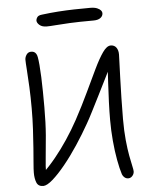

<svg xmlns="http://www.w3.org/2000/svg" viewBox="-61 -977 826 1041"><g transform="rotate(-5 351.5 -456.0)"><path d="M132 14Q105 14 96 -8Q87 -30 87 -62Q87 -80 90 -114.5Q93 -149 96.5 -196Q100 -243 103 -297.5Q106 -352 106 -411Q106 -472 103.5 -526.5Q101 -581 98 -621Q95 -661 95 -676Q95 -690 104 -703.5Q113 -717 130 -717Q139 -717 145.5 -713.5Q152 -710 156.5 -703Q161 -696 163 -685Q166 -670 168.5 -641Q171 -612 172.5 -575Q174 -538 174.5 -495.5Q175 -453 175 -411Q175 -326 169.5 -258Q164 -190 158.5 -139.5Q153 -89 153 -53L134 -52Q172 -88 207.5 -131.5Q243 -175 276 -224.5Q309 -274 338 -327Q378 -401 410.5 -470Q443 -539 469.5 -594Q496 -649 518.5 -681Q541 -713 562 -713Q582 -713 592.5 -698.5Q603 -684 603 -661Q603 -651 601.5 -616.5Q600 -582 598.5 -532Q597 -482 595.5 -424.5Q594 -367 594 -310Q594 -244 599 -194Q604 -144 610.5 -109Q617 -74 622 -52.5Q627 -31 627 -22Q627 -13 622.5 -5Q618 3 611 8Q604 13 595 13Q584 13 575 6Q566 -1 562 -12Q552 -43 543 -91.5Q534 -140 529 -197Q524 -254 524 -310Q524 -355 526 -408.5Q528 -462 531 -512.5Q534 -563 536 -599.5Q538 -636 539 -646L567 -637Q564 -631 549.5 -602.5Q535 -574 515 -533.5Q495 -493 472.5 -448.5Q450 -404 430 -364.5Q410 -325 396 -301Q365 -246 328 -190Q291 -134 253.5 -88Q216 -42 184 -14Q152 14 132 14ZM226 -846Q201 -846 187 -858Q173 -870 173 -883Q173 -891 179.5 -900.5Q186 -910 205 -912Q252 -918 295.5 -921Q339 -924 382 -925Q425 -926 469 -926Q493 -926 507 -920Q521 -914 527 -906.5Q533 -899 533 -892Q533 -876 519.5 -866Q506 -856 482 -856Q401 -856 351.5 -853.5Q302 -851 273 -848.5Q244 -846 226 -846Z"/></g></svg>

Font: Shantell Sans Light
Style: Regular
Weight: 300
Designer: Stephen Nixon, Anya Danilova, Shantell Martin
Foundry: Arrow Type
Version: Version 1.011;[c5ecc13dd]